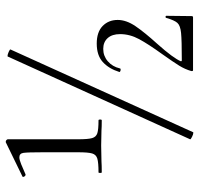

<svg xmlns="http://www.w3.org/2000/svg" viewBox="-32 -642 675 650"><g transform="rotate(-90 305.0 -316.5)"><path d="M47 -320Q80 -320 93.5 -324Q107 -328 111 -341.5Q115 -355 115 -389V-508Q115 -560 113 -574Q111 -588 98 -588Q90 -588 75 -582Q60 -576 40 -567H39Q35 -567 32.5 -572Q30 -577 34 -578L149 -634H151Q154 -634 156.5 -631.5Q159 -629 159 -627V-389Q159 -355 163 -341.5Q167 -328 179.5 -324Q192 -320 223 -320Q226 -320 226 -314.5Q226 -309 223 -309Q201 -309 188 -310L138 -311L85 -310Q71 -309 47 -309Q45 -309 45 -314.5Q45 -320 47 -320ZM181 1Q176 1 167 -3.5Q158 -8 159 -10L439 -627Q439 -628 441 -628Q446 -628 455 -624Q464 -620 463 -618L183 0Q183 1 181 1ZM447 -104Q481 -151 498 -182.5Q515 -214 515 -247Q515 -274 501.5 -289Q488 -304 465 -304Q441 -304 423 -288.5Q405 -273 399 -248Q399 -245 395 -245Q392 -245 389 -246.5Q386 -248 387 -250Q398 -285 420.5 -305.5Q443 -326 483 -326Q522 -326 542.5 -306Q563 -286 563 -255Q563 -226 542 -195Q521 -164 482 -121Q433 -66 423 -41Q423 -38 426 -38Q494 -38 519 -40.5Q544 -43 553 -53Q562 -63 570 -91Q570 -93 573.5 -93Q577 -93 577 -91L576 -5Q576 0 572 0H393Q389 0 390 -6Q396 -27 408 -46.5Q420 -66 447 -104Z"/></g></svg>

Font: Cormorant Upright
Style: Regular
Weight: 400
Designer: Christian Thalmann (Catharsis Fonts)
Foundry: Catharsis Fonts
Version: Version 3.302